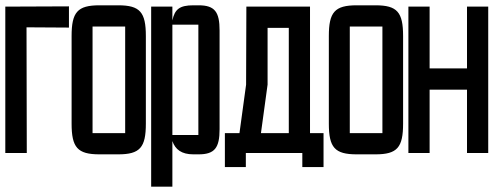

<svg xmlns="http://www.w3.org/2000/svg" viewBox="-20 -577 1861 724"><path d="M81 0 80 -474 240 -473V-553L0 -552V0Z M426 5C508 5 530 -21 530 -111V-441C530 -531 508 -557 426 -557H355C272 -557 250 -531 250 -441V-111C250 -21 272 5 355 5ZM329 -477H452V-75H329Z M630 127V-45C641 -13 665 5 709 5H729C790 5 808 -20 808 -90V-462C808 -532 790 -557 729 -557H709C657 -557 639 -542 630 -500V-552H550V127ZM630 -484H728V-68H630Z M907 53V0H1120V53H1200V-75H1149V-552H909L908 -258L883 -75H828V53ZM989 -258V-472H1069V-75H964Z M1396 5C1478 5 1500 -21 1500 -111V-441C1500 -531 1478 -557 1396 -557H1325C1242 -557 1220 -531 1220 -441V-111C1220 -21 1242 5 1325 5ZM1299 -477H1422V-75H1299Z M1600 0V-239H1741V0H1821V-552H1741V-319H1600V-552H1520V0Z"/></svg>

Font: Queering
Style: Regular
Weight: 400
Designer: Adam Naccarato
Foundry: adamnac
Version: Version 2.000;hotconv 1.0.109;makeotfexe 2.5.65596